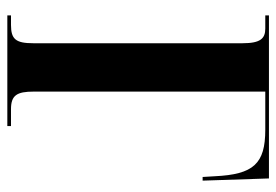

<svg xmlns="http://www.w3.org/2000/svg" viewBox="-135 -619 754 524"><g transform="rotate(90 242.0 -357.0)"><path d="M22 0H324V-10H278C240 -10 230 -26 230 -72V-704H334C427 -704 456 -672 461 -566L463 -533H473L467 -714H22V-704H58C85 -704 98 -691 98 -642V-71C98 -23 87 -10 48 -10H22Z"/></g></svg>

Font: Noto Serif Display ExtraCondensed
Style: Bold
Weight: 700
Width: 2
Designer: Monotype Design Team
Foundry: Monotype Imaging Inc.
Version: Version 2.009